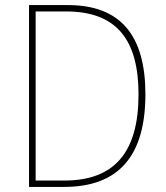

<svg xmlns="http://www.w3.org/2000/svg" viewBox="-20 -734 651 754"><path d="M551 -364C551 -593 455 -714 247 -714H94V0H232C449 0 551 -125 551 -364ZM524 -363C524 -138 431 -25 233 -25H120V-689H240C442 -689 524 -573 524 -363Z"/></svg>

Font: Noto Sans Devanagari SemiCondensed Thin
Style: Regular
Weight: 100
Width: 4
Designer: Jelle Bosma - Monotype Design Team
Foundry: Monotype Imaging Inc.
Version: Version 2.004